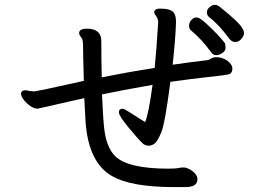

<svg xmlns="http://www.w3.org/2000/svg" viewBox="-20 -785 1040 783"><path d="M861.8 -560.1Q849.1 -560.1 840.8 -571.8Q804.7 -623 757.8 -662.1Q751 -668 751 -681.2Q751 -691.9 760 -702.9Q769 -713.9 780.8 -713.9Q792 -713.9 809.6 -699Q827.1 -684.1 845.9 -665.5Q864.7 -647 879.4 -630.4Q894 -613.8 897 -608.9Q899.9 -604 899.9 -590.8Q899.9 -577.1 886.5 -568.6Q873 -560.1 861.8 -560.1ZM736.8 -22H690.9Q515.1 -22 437 -66.9Q341.8 -121.1 329.1 -285.2L323.7 -384.8L133.8 -341.8Q119.1 -341.8 103.5 -352.8Q87.9 -363.8 76.9 -377.9Q65.9 -392.1 65.9 -402.8Q65.9 -417 85 -417Q102.1 -413.1 119.1 -412.1Q120.1 -412.1 124.5 -413.1Q128.9 -414.1 147.9 -417.5Q167 -420.9 209 -430.4Q251 -439.9 321.8 -455.1Q318.8 -564 318.8 -592Q318.8 -620.1 314.5 -627.4Q310.1 -634.8 306.4 -639.4Q302.7 -644 302.7 -649.9Q302.7 -668 334 -668Q393.1 -668 393.1 -618.2Q393.1 -543.9 395 -469.2Q506.8 -492.2 610.8 -507.8Q617.7 -574.2 625 -693.8Q625 -709 616.9 -719Q608.9 -729 608.9 -736.8Q611.8 -750 631.8 -750Q676.8 -750 689 -732.9Q697.8 -721.2 697.8 -694.8Q695.8 -628.9 684.1 -521Q748 -530.8 828.1 -540Q832 -541 841.1 -546.4Q850.1 -551.8 861.8 -551.8Q887.7 -551.8 907.7 -536.9Q927.7 -522 927.7 -503.9Q926.8 -484.9 910.9 -481.4Q895 -478 829.6 -470.9Q764.2 -463.9 674.8 -451.2Q652.8 -280.8 637.5 -244.4Q622.1 -208 610.6 -199.5Q599.1 -190.9 586.9 -190.9Q573.7 -190.9 564 -198.2Q543 -217.8 503.9 -265.4Q464.8 -313 464.8 -327.1Q464.8 -341.8 481.9 -341.8Q486.8 -341.8 571.8 -287.1Q585.9 -318.8 602.1 -439Q470.7 -416 396 -399.9Q397.9 -367.2 399.4 -334Q400.9 -300.8 403.8 -272Q411.1 -187 449.7 -147.9Q502.9 -97.2 666 -97.2Q695.8 -97.2 706.8 -99.6Q717.8 -102.1 729 -102.1Q738.8 -102.1 752.9 -95.2Q785.2 -76.2 785.2 -54.2Q785.2 -22 736.8 -22ZM916 -626Q870.1 -688 833 -714.8Q823.7 -723.1 823.7 -734.9Q823.7 -746.1 834.2 -755.6Q844.7 -765.1 856 -765.1Q865.7 -765.1 873 -759.8Q957 -692.9 968.8 -668.9Q975.1 -659.2 975.1 -649.2Q975.1 -639.2 964.6 -626.5Q954.1 -613.8 939.9 -613.8Q925.8 -613.8 916 -626Z"/></svg>

Font: LXGW WenKai GB Screen
Style: Regular
Weight: 400
Designer: LXGW / Fontworks Inc.
Foundry: LXGW / Fontworks Inc.
Version: Version 1.321;February 19, 2024;FontCreator 14.0.0.2901 64-b